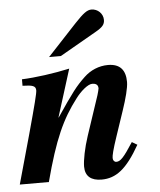

<svg xmlns="http://www.w3.org/2000/svg" viewBox="-57 -742 665 796"><g transform="rotate(-5 275.0 -344.0)"><path d="M210 -516 362 -603C392 -620 401 -631 401 -650C401 -676 379 -697 353 -697C335 -697 319 -685 283 -647L161 -516ZM472 -135C432 -73 418 -59 401 -59C393 -59 387 -66 387 -76C387 -86 392 -109 411 -165L446 -269C462 -316 474 -361 474 -385C474 -434 452 -462 401 -462C364 -462 328 -447 301 -421C264 -386 246 -362 179 -263H178L240 -461C176 -447 97 -436 41 -434V-407C83 -406 96 -402 96 -383C96 -371 84 -324 51 -204L-6 0H115C161 -174 198 -255 260 -336C280 -363 311 -390 329 -390C342 -390 354 -386 354 -369C354 -366 350 -351 347 -341L292 -176C276 -128 266 -77 266 -51C266 -10 291 9 334 9C394 9 439 -25 494 -122Z"/></g></svg>

Font: XITS
Style: Bold Italic
Weight: 700
Italic angle: -16.33°
Designer: MicroPress Inc., with final additions and corrections provided by Coen Hoffman, Elsevier (retired)
Version: Version 1.302